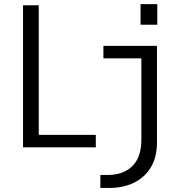

<svg xmlns="http://www.w3.org/2000/svg" viewBox="-20 -726 890 946"><path d="M672.5 -705.5H755V-604H672.5ZM93.5 0V-700H171V-61.5H452V0ZM474.5 200V136H511Q587.5 136 632 92.5Q676.5 49 676.5 -39V-438.5H489.5V-500H753.5V-26Q753.5 49 722.8 99.2Q692 149.5 638.8 174.8Q585.5 200 519 200Z"/></svg>

Font: Trispace Light
Style: Regular
Weight: 300
Designer: Tyler Finck
Foundry: Etcetera Type Company
Version: Version 1.210; ttfautohint (v1.8.3)